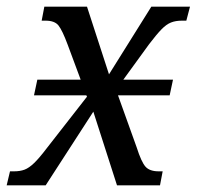

<svg xmlns="http://www.w3.org/2000/svg" viewBox="-38 -556 590 576"><path d="M-18 0 -8 -42H4Q22 -42 35.5 -47Q49 -52 64.5 -67Q80 -82 102 -111L223 -266L221 -270H64L74 -317H204L165 -422Q149 -465 137.5 -479.5Q126 -494 99 -494H87L95 -536H223L289 -333L416 -536H532L521 -494H507Q489 -494 475 -488.5Q461 -483 446 -467.5Q431 -452 409 -423L332 -317H481L471 -270H316L372 -114Q386 -70 398.5 -56Q411 -42 438 -42H450L442 0H313L242 -221L99 0Z"/></svg>

Font: Noto Serif SemiCondensed
Style: Italic
Weight: 400
Width: 4
Italic angle: -12°
Designer: Monotype Design Team
Foundry: Monotype Imaging Inc.
Version: Version 2.013